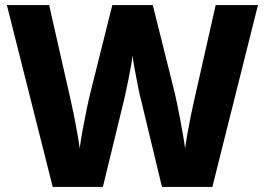

<svg xmlns="http://www.w3.org/2000/svg" viewBox="-20 -734 1040 754"><path d="M993 -714 814 0H616L533 -345Q530 -355 525.5 -377Q521 -399 516 -425Q511 -451 506.5 -475.5Q502 -500 501 -516Q499 -500 494.5 -475.5Q490 -451 485 -425Q480 -399 475 -377Q470 -355 468 -345L384 0H187L7 -714H173L258 -339Q263 -318 270 -283Q277 -248 283.5 -211.5Q290 -175 293 -151Q297 -183 305 -226.5Q313 -270 321.5 -310.5Q330 -351 336 -374L421 -714H580L665 -374Q669 -357 675 -329Q681 -301 687 -268.5Q693 -236 698.5 -205Q704 -174 707 -151Q710 -175 716.5 -211.5Q723 -248 730 -282.5Q737 -317 742 -338L827 -714Z"/></svg>

Font: Noto Sans Gujarati ExtraBold
Style: Regular
Weight: 800
Designer: Jelle Bosma - Monotype Design Team, Universal Thirst
Foundry: Monotype Imaging Inc.
Version: Version 2.106; ttfautohint (v1.8.4.7-5d5b)